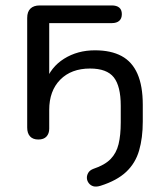

<svg xmlns="http://www.w3.org/2000/svg" viewBox="-20 -506 591 706"><path d="M350 177Q334 182 323.5 179Q313 176 306.5 167.5Q300 159 299.5 149Q299 139 304.5 129.5Q310 120 323 115Q365 101 386.5 79Q408 57 416 24Q424 -9 424 -56V-117Q424 -189 398.5 -221.5Q373 -254 311 -254Q242 -254 201.5 -213Q161 -172 161 -102V-33Q161 -15 151 -4Q141 7 121 7Q101 7 90.5 -4.5Q80 -16 80 -37V-440Q80 -463 92 -474.5Q104 -486 126 -486H391Q409 -486 418.5 -478Q428 -470 428 -454Q428 -438 418.5 -429.5Q409 -421 391 -421H161V-203H147Q166 -259 215.5 -290Q265 -321 329 -321Q388 -321 427 -300Q466 -279 485.5 -234.5Q505 -190 505 -121V-59Q505 1 491.5 47.5Q478 94 444 126Q410 158 350 177Z"/></svg>

Font: Nunito
Style: Regular
Weight: 400
Designer: Vernon Adams
Foundry: Vernon Adams
Version: Version 3.602